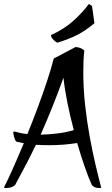

<svg xmlns="http://www.w3.org/2000/svg" viewBox="-44 -914 566 968"><path d="M-12 34Q-13 34 -18.5 33.5Q-24 33 -24 31Q-4 -8 22 -66.5Q48 -125 76 -192Q67 -194 57.5 -196Q48 -198 38 -200Q31 -208 27 -223.5Q23 -239 23 -244Q23 -251 26 -251Q32 -251 48.5 -246Q65 -241 94 -238Q121 -304 146.5 -372.5Q172 -441 193 -504.5Q214 -568 227 -619L337 -677Q345 -677 359 -672.5Q373 -668 381 -658Q378 -632 377 -604.5Q376 -577 376 -550Q376 -468 385 -385.5Q394 -303 408 -226.5Q422 -150 437.5 -84Q453 -18 466 31Q466 34 458 34Q443 34 434 30Q425 26 419 19Q403 -16 383.5 -72Q364 -128 345 -193Q277 -182 207 -182Q188 -182 171 -182.5Q154 -183 137 -184Q114 -136 88 -86Q62 -36 32 19Q24 26 13 30Q2 34 -12 34ZM161 -235Q201 -236 244 -241Q287 -246 328 -258Q310 -326 296 -395Q282 -464 276 -522Q247 -442 219 -372.5Q191 -303 161 -235ZM246 -699Q239 -700 226 -713Q213 -726 213 -737Q281 -768 328 -811Q375 -854 404 -894L420 -884L432 -797Q387 -759 344.5 -737.5Q302 -716 246 -699Z"/></svg>

Font: Julee
Style: Regular
Weight: 400
Designer: Julian Tunni
Foundry: Julian Tunni
Version: Version 1.002; ttfautohint (v1.8.4.7-5d5b);gftools[0.9.23]